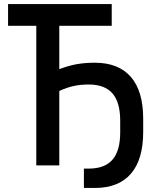

<svg xmlns="http://www.w3.org/2000/svg" viewBox="-20 -820 790 952"><path d="M396 16H420Q499 16 537.5 -28Q576 -72 576 -164V-221Q576 -313 537.5 -357Q499 -401 420 -401Q379 -401 345 -393.5Q311 -386 274 -369V0H160V-692H20V-800H534V-692H274V-477Q318 -494 359 -501.5Q400 -509 450 -509Q568 -509 629 -438.5Q690 -368 690 -231V-166Q690 -29 629 41.5Q568 112 450 112H396Z"/></svg>

Font: Martian Mono VF sWd Rg
Style: Regular
Weight: 400
Width: 6
Monospace: yes
Designer: Roman Shamin
Foundry: Evil Martians
Version: Version 1.100